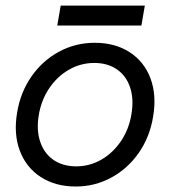

<svg xmlns="http://www.w3.org/2000/svg" viewBox="-20 -668 621 700"><path d="M42.3 -257Q54.3 -331.3 94.7 -389.2Q135 -447 195.1 -479.5Q255.2 -512 325.3 -512Q399.5 -512 452.7 -477.7Q505.8 -443.3 528.7 -382.2Q551.5 -321 538.3 -243Q526.3 -168.7 486 -110.8Q445.7 -53 385.7 -20.5Q325.7 12 256.3 12Q182.3 12 129.1 -22.3Q75.8 -56.7 52.5 -117.9Q29.2 -179.2 42.3 -257ZM459.3 -252.2Q468.5 -306.5 454.4 -349.1Q440.3 -391.7 406.2 -415.1Q372.2 -438.5 323.7 -438.5Q274.8 -438.5 231.9 -414.2Q189 -389.8 159.7 -346.5Q130.3 -303.2 121.3 -247.8Q112.2 -193.5 126.7 -150.8Q141.2 -108.2 175.3 -84.8Q209.5 -61.5 258 -61.5Q306.8 -61.5 349.2 -85.8Q391.7 -110.2 421 -153.5Q450.3 -196.8 459.3 -252.2ZM201.3 -647.5H508L495.5 -574.8H188.8Z"/></svg>

Font: Oak Sans Light Italic
Style: Regular
Weight: 400
Italic angle: -9.5°
Foundry: Erik Kennedy, Walven
Version: Version 1.000;Glyphs 3.1.2 (3151)